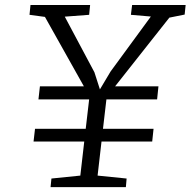

<svg xmlns="http://www.w3.org/2000/svg" viewBox="-20 -764 778 784"><path d="M143 -411.5H322.5L163.5 -695L100.5 -703.5L104.5 -743.5H348L344 -703.5L244.5 -696L365.5 -469L388 -399L431.5 -472L596 -696.5L514.5 -703.5L519.5 -743.5H738L734 -704.5L671.5 -692L450 -411.5H627L621.5 -358H414.5L400.5 -238H607L601.5 -186H394.5L378.5 -47L497 -35L494 0H186.5L190 -35L308 -47L324 -186H117L123 -238H330L344 -358H137Z"/></svg>

Font: Merriweather 7pt Light
Style: Italic
Weight: 300
Italic angle: -7.8°
Designer: Eben Sorkin
Foundry: Eben Sorkin
Version: Version 2.200;gftools[0.9.31]